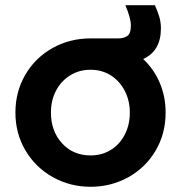

<svg xmlns="http://www.w3.org/2000/svg" viewBox="-20 -703 692 735"><path d="M39 -272Q39 -352 77 -417Q115 -482 181 -519Q247 -556 327 -556H433Q453 -556 467 -565Q481 -574 481 -606Q481 -633 460 -683H573Q584 -658 590 -638Q596 -618 596 -594Q596 -508 528 -477Q569 -439 591.5 -386Q614 -333 614 -272Q614 -191 575.5 -126Q537 -61 471 -24.5Q405 12 327 12Q248 12 182 -25Q116 -62 77.5 -127Q39 -192 39 -272ZM327 -108Q370 -108 404 -129Q438 -150 457.5 -187.5Q477 -225 477 -272Q477 -318 457.5 -355.5Q438 -393 404 -414.5Q370 -436 327 -436Q283 -436 248.5 -414.5Q214 -393 194.5 -356Q175 -319 175 -272Q175 -201 217.5 -154.5Q260 -108 327 -108Z"/></svg>

Font: Eudoxus Sans
Style: Bold
Weight: 700
Designer: Stijn de Vries
Foundry: tokotype
Version: Version 2.005